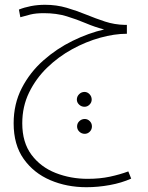

<svg xmlns="http://www.w3.org/2000/svg" viewBox="-20 -388 618 802"><path d="M341 394Q259 394 190 364.5Q121 335 79 276Q37 217 37 127Q37 46 71 -20Q105 -86 161 -135.5Q217 -185 283.5 -217.5Q350 -250 415 -265Q376 -275 338.5 -291Q301 -307 258.5 -320Q216 -333 163 -333Q130 -333 107.5 -327.5Q85 -322 65 -316L59 -348Q81 -357 109 -362.5Q137 -368 168 -368Q216 -368 258.5 -355.5Q301 -343 340 -327Q379 -311 418.5 -298Q458 -285 502 -284H510V-247Q458 -247 398.5 -230.5Q339 -214 281.5 -182.5Q224 -151 177 -105.5Q130 -60 101.5 -1.5Q73 57 73 127Q73 207 111.5 258.5Q150 310 212.5 334.5Q275 359 346 359Q397 359 439 350Q481 341 516 328L528 358Q488 376 438.5 385Q389 394 341 394ZM333 58Q320 58 310.5 49Q301 40 301 28Q301 15 310.5 5.5Q320 -4 333 -4Q345 -4 354 5.5Q363 15 363 28Q363 40 354 49Q345 58 333 58ZM334 171Q321 171 311.5 162Q302 153 302 140Q302 127 311.5 118Q321 109 334 109Q346 109 355 118Q364 127 364 140Q364 153 355 162Q346 171 334 171Z"/></svg>

Font: Noto Sans Arabic SemCond ExtLt
Style: Regular
Weight: 200
Width: 4
Designer: Monotype Design Team, Nadine Chahine, Nizar Qandah and Khaled Hosny
Foundry: Monotype Imaging Inc.
Version: Version 2.012; ttfautohint (v1.8.4.7-5d5b)